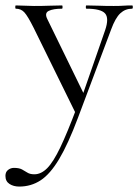

<svg xmlns="http://www.w3.org/2000/svg" viewBox="-55 -406 510 707"><path d="M431.4 -386Q434.2 -386 434.2 -380Q434.2 -374 431.4 -374Q406.2 -374 388 -357Q369.8 -340 354.2 -297.4L232 28Q196 124 162.9 179.5Q129.8 235 94.6 258Q59.4 281 15.8 281Q-5.2 281 -20.1 271.3Q-35 261.6 -35 241.6Q-35 227.2 -25.3 219.7Q-15.6 212.2 -3.8 212.2Q15.6 212.2 26 217.9Q36.4 223.6 46 229.7Q55.6 235.8 71.6 235.8Q96.4 235.8 118.8 213.3Q141.2 190.8 167 136.9Q192.8 83 227.8 -10.2L227.2 18.4L69.2 -303Q47.2 -347 34.7 -360.5Q22.2 -374 3.4 -374Q1.2 -374 1.2 -380Q1.2 -386 3.4 -386Q19.4 -386 36.7 -385Q54 -384 70 -384Q102.8 -384 127.8 -385Q152.8 -386 173.2 -386Q175.4 -386 175.4 -380Q175.4 -374 173.2 -374Q141.4 -374 124.6 -366Q107.8 -358 119.6 -335L257 -53.4L233.8 -12L332 -294.4Q347.4 -339.4 331.7 -356.7Q316 -374 263 -374Q261 -374 261 -380Q261 -386 263 -386Q287 -386 308.5 -385Q330 -384 364 -384Q385.6 -384 399.1 -385Q412.6 -386 431.4 -386Z"/></svg>

Font: Cormorant Garamond Light
Style: Regular
Weight: 300
Designer: Christian Thalmann (Catharsis Fonts)
Foundry: Catharsis Fonts
Version: Version 4.001